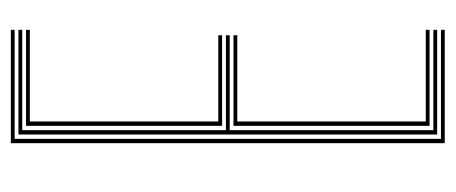

<svg xmlns="http://www.w3.org/2000/svg" viewBox="-263 -577 840 354"><g transform="rotate(-90 157.0 -400.0)"><path d="M70 0V-800H279V-793H78V-7H279V0ZM102 -28V-389.5H269V-382.5H110V-35H279V-28ZM86 -14V-786H279V-779H94V-403.5H269V-396.5H94V-21H279V-14ZM102 -410.5V-772H279V-765H110V-417.5H269V-410.5Z"/></g></svg>

Font: Big Shoulders Inline Text SC Thin
Style: Regular
Weight: 100
Designer: Patric King
Foundry: XO Type Co
Version: Version 2.002